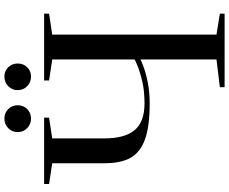

<svg xmlns="http://www.w3.org/2000/svg" viewBox="-102 -914 1016 851"><g transform="rotate(-90 405.5 -488.0)"><path d="M445 -21 568 -36V-373Q568 -372 540 -361Q512 -350 468.5 -341Q425 -332 373 -332Q271 -332 213.5 -353Q156 -374 132 -417Q108 -460 108 -532V-764L16 -778V-800H310V-778L218 -764V-534Q218 -443 254.5 -399Q291 -355 373 -355Q428 -355 471 -365Q514 -375 541 -386.5Q568 -398 568 -399V-764L475 -778V-800H771V-778L678 -764V-36L771 -21V0H445ZM246 -917Q246 -942 263.5 -959Q281 -976 306 -976Q331 -976 348 -959Q365 -942 365 -917Q365 -892 348 -875Q331 -858 306 -858Q281 -858 263.5 -875Q246 -892 246 -917ZM432 -917Q432 -942 449.5 -959Q467 -976 492 -976Q517 -976 533.5 -959Q550 -942 550 -917Q550 -892 533.5 -875Q517 -858 492 -858Q467 -858 449.5 -875Q432 -892 432 -917Z"/></g></svg>

Font: Prata
Style: Regular
Weight: 400
Designer: Ivan Petrov
Foundry: Cyreal
Version: Version 2.000